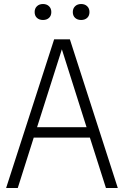

<svg xmlns="http://www.w3.org/2000/svg" viewBox="-20 -936 617 956"><path d="M10.5 0 249.5 -740H328L566.5 0H507.5L427.5 -251H148L68.5 0ZM164.5 -302.5H411L288 -690.5ZM384 -836.5Q365.5 -836.5 354 -847Q342.5 -857.5 342.5 -876Q342.5 -894 354 -905Q365.5 -916 384 -916Q402.5 -916 414 -905Q425.5 -894 425.5 -876Q425.5 -857.5 414 -847Q402.5 -836.5 384 -836.5ZM194 -836.5Q175.5 -836.5 164 -847Q152.5 -857.5 152.5 -876Q152.5 -894 164 -905Q175.5 -916 194 -916Q212.5 -916 224 -905Q235.5 -894 235.5 -876Q235.5 -857.5 224 -847Q212.5 -836.5 194 -836.5Z"/></svg>

Font: Encode Sans Condensed Condensed Light
Style: Regular
Weight: 300
Width: 3
Designer: Multiple Designers
Foundry: Impallari Type
Version: Version 3.000; ttfautohint (v1.8.3) -l 8 -r 50 -G 200 -x 14 